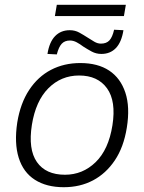

<svg xmlns="http://www.w3.org/2000/svg" viewBox="-20 -773 602 801"><path d="M246 8Q174 8 125.5 -23Q77 -54 58 -115Q39 -176 52 -262Q65 -342 101.5 -397.5Q138 -453 192.5 -481.5Q247 -510 315 -510Q388 -510 435.5 -478.5Q483 -447 503 -386.5Q523 -326 509 -240Q496 -159 459 -104Q422 -49 368 -20.5Q314 8 246 8ZM251 -44Q325 -44 379 -96.5Q433 -149 449 -250Q465 -351 426.5 -404.5Q388 -458 310 -458Q235 -458 182 -405Q129 -352 113 -252Q97 -150 134 -97Q171 -44 251 -44ZM209 -706 217 -753H505L497 -706ZM217 -546 178 -548Q186 -598 210 -622.5Q234 -647 271 -647Q293 -647 311 -637Q329 -627 346 -616Q360 -607 373.5 -599Q387 -591 401 -591Q424 -591 436.5 -604.5Q449 -618 456 -649L495 -647Q487 -597 463.5 -572.5Q440 -548 403 -548Q381 -548 362.5 -558Q344 -568 327 -579Q314 -589 300 -596.5Q286 -604 272 -604Q250 -604 237.5 -590.5Q225 -577 217 -546Z"/></svg>

Font: Mulish ExtraLight Light
Style: Italic
Weight: 300
Italic angle: -9°
Version: Version 3.603